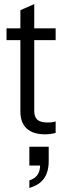

<svg xmlns="http://www.w3.org/2000/svg" viewBox="-20 -649 309 942"><path d="M201 10Q142 10 111 -18.5Q80 -47 80 -102V-599L148 -629V-105Q148 -75 163.5 -61.5Q179 -48 213 -48Q227 -48 237.5 -49.5Q248 -51 253 -54V3Q243 6 229 8Q215 10 201 10ZM12 -452V-510H253V-452ZM124 273V236Q152 227 164.5 208Q177 189 177 159L204 163H124V71H219V141Q219 194 196 226.5Q173 259 124 273Z"/></svg>

Font: Instrument Sans Condensed
Style: Regular
Weight: 400
Width: 3
Designer: Rodrigo Fuenzalida
Foundry: fragTYPE
Version: Version 1.000;gftools[0.9.28]